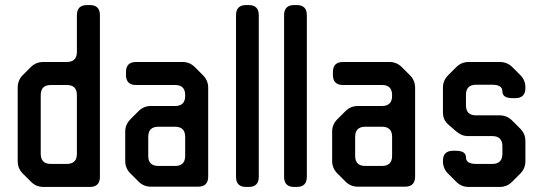

<svg xmlns="http://www.w3.org/2000/svg" viewBox="-20 -730 2147 759"><path d="M103 -11Q123 9 152 9H335Q375 9 375 -31V-670Q375 -710 335 -710H324Q284 -710 284 -670V-525Q284 -485 244 -485H152Q122 -485 102 -465L70 -433Q50 -413 50 -384V-93Q50 -64 70 -44ZM141 -122V-354Q141 -394 181 -394H244Q284 -394 284 -354V-122Q284 -82 244 -82H181Q141 -82 141 -122Z M528 -12Q548 8 577 8H763Q803 8 803 -32V-383Q803 -412 783 -432L750 -465Q730 -485 701 -485H518Q478 -485 478 -445V-434Q478 -394 518 -394H672Q712 -394 712 -354V-351Q712 -311 672 -311H577Q548 -311 528 -291L496 -259Q475 -238 475 -210V-94Q475 -65 495 -45ZM566 -114V-189Q566 -229 606 -229H672Q712 -229 712 -189V-114Q712 -74 672 -74H606Q566 -74 566 -114Z M953 9H963Q1003 9 1003 -31V-670Q1003 -710 963 -710H953Q913 -710 913 -670V-31Q913 9 953 9Z M1143 9H1153Q1193 9 1193 -31V-670Q1193 -710 1153 -710H1143Q1103 -710 1103 -670V-31Q1103 9 1143 9Z M1346 -12Q1366 8 1395 8H1581Q1621 8 1621 -32V-383Q1621 -412 1601 -432L1568 -465Q1548 -485 1519 -485H1336Q1296 -485 1296 -445V-434Q1296 -394 1336 -394H1490Q1530 -394 1530 -354V-351Q1530 -311 1490 -311H1395Q1366 -311 1346 -291L1314 -259Q1293 -238 1293 -210V-94Q1293 -65 1313 -45ZM1384 -114V-189Q1384 -229 1424 -229H1490Q1530 -229 1530 -189V-114Q1530 -74 1490 -74H1424Q1384 -74 1384 -114Z M1784 -11Q1804 9 1833 9H1955Q1984 9 2004 -11L2037 -44Q2057 -64 2057 -93V-172Q2057 -201 2037 -221L2004 -254Q1984 -274 1955 -274H1862Q1822 -274 1822 -314V-355Q1822 -395 1862 -395H1926Q1966 -395 1966 -369Q1966 -342 2006 -342H2017Q2057 -342 2057 -382V-384Q2057 -413 2037 -433L2005 -465Q1985 -485 1955 -485H1833Q1804 -485 1784 -465L1752 -433Q1731 -412 1731 -384V-286Q1731 -255 1753 -237L1783 -211Q1795 -201 1806 -196.5Q1817 -192 1832 -192H1926Q1966 -192 1966 -152V-122Q1966 -82 1926 -82H1862Q1822 -82 1822 -108Q1822 -134 1782 -134H1771Q1731 -134 1731 -94V-93Q1731 -64 1751 -44Z"/></svg>

Font: WDXL Lubrifont TC
Style: Regular
Weight: 400
Designer: [WDXL Lubrifont] Copyright 2020-2022 (c) NightFurySL2001, Skr-ZERO; [ZCOOL QingKe HuangYou] Copyright 2018-2022 (c) The 
Version: Version 2.001;hotconv 1.1.1;makeotfexe 2.6.0